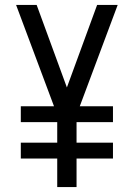

<svg xmlns="http://www.w3.org/2000/svg" viewBox="-20 -755 540 775"><path d="M211 0V-115H64V-179H211V-262H64V-326H198L45 -735H128L250 -402L372 -735H455L302 -326H436V-262H289V-179H436V-115H289V0Z"/></svg>

Font: Iosevka SS18
Style: Regular
Weight: 400
Monospace: yes
Designer: Belleve Invis
Foundry: Belleve Invis
Version: Version 25.1.1; ttfautohint (v1.8.4)